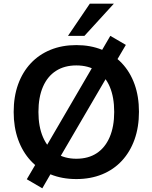

<svg xmlns="http://www.w3.org/2000/svg" viewBox="-20 -959 825 1039"><path d="M393 10Q316 10 253.5 -15.5Q191 -41 146.5 -89Q102 -137 78 -204Q54 -271 54 -353Q54 -436 78 -502.5Q102 -569 146.5 -616.5Q191 -664 253.5 -689.5Q316 -715 393 -715Q470 -715 532.5 -689.5Q595 -664 639.5 -617Q684 -570 708 -503.5Q732 -437 732 -354Q732 -271 708 -204Q684 -137 639.5 -89Q595 -41 532.5 -15.5Q470 10 393 10ZM393 -100Q458 -100 503.5 -130Q549 -160 573.5 -217Q598 -274 598 -353Q598 -433 574 -489.5Q550 -546 504 -575.5Q458 -605 393 -605Q329 -605 283 -575.5Q237 -546 212.5 -489.5Q188 -433 188 -353Q188 -274 212.5 -217Q237 -160 283 -130Q329 -100 393 -100ZM209 60 125 11 189 -98 225 -158 488 -609 514 -657 577 -765 661 -716 597 -607 561 -547 298 -97 272 -49ZM348 -765 466 -939H596L437 -765Z"/></svg>

Font: Nunito Sans 12pt ExtraLight
Style: Regular
Weight: 200
Version: Version 3.101;gftools[0.9.27]